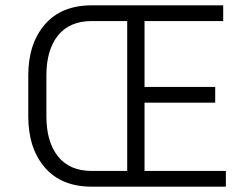

<svg xmlns="http://www.w3.org/2000/svg" viewBox="-20 -700 910 720"><path d="M86 -417Q86 -536 148 -608Q210 -680 324 -680H817V-621H522V-374H787V-315H522V-59H827V0H324Q210 0 148 -72Q86 -144 86 -264ZM324 -59H457V-621H324Q241 -621 197.5 -567Q154 -513 154 -417V-264Q154 -168 197.5 -113.5Q241 -59 324 -59Z"/></svg>

Font: Inria Sans Light
Style: Regular
Weight: 300
Designer: Black Foundry Team
Foundry: Black Foundry
Version: Version 1.2; ttfautohint (v1.8.3)